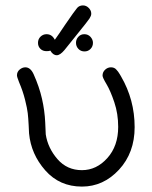

<svg xmlns="http://www.w3.org/2000/svg" viewBox="-20 -689 565 713"><path d="M43 -409.2Q43 -422.4 53 -430.7Q63 -439 74.2 -439Q93.3 -439 105 -413.1Q126 -366.2 136 -322Q146 -277.8 147.9 -234.4Q149.9 -190.9 149.9 -189.9Q157.7 -139.2 193.4 -98.1Q229 -57.1 284.2 -57.1Q338.4 -57.1 378.7 -102.1Q418.9 -147 418.9 -217.8Q418.9 -266.6 404.5 -309.3Q390.1 -352.1 375.5 -376.5Q360.8 -400.9 360.8 -408.2Q360.8 -421.4 370.4 -430.2Q379.9 -439 392.1 -439Q397.9 -439 403.1 -437Q408.2 -435.1 412.1 -430.4Q416 -425.8 418.5 -422.9Q420.9 -419.9 424.6 -413.6Q428.2 -407.2 429.2 -405.8Q480 -318.8 480 -216.8Q480 -121.6 421.9 -58.8Q363.8 3.9 284.2 3.9Q201.2 3.9 148.2 -56.2Q95.2 -116.2 87.9 -193.8Q87.9 -197.8 86.4 -224.9Q85 -252 83 -269Q81.1 -286.1 73 -318.6Q64.9 -351.1 50.8 -383.8Q43 -403.3 43 -409.2ZM121.1 -529.8Q121.1 -543.9 130.6 -553Q140.1 -562 152.8 -562Q172.9 -562 183.1 -542H184.1Q199.2 -563 221.2 -596.2Q258.3 -650.4 266.6 -659.7Q274.9 -668.9 288.1 -668.9Q300.3 -668.9 309.6 -659.4Q318.8 -649.9 318.8 -639.2Q318.8 -638.2 318.8 -637.2Q318.8 -630.4 312.5 -620.6Q306.2 -610.8 269 -564.9Q239.3 -527.8 219.2 -502.9Q203.1 -483.9 190.9 -483.9Q176.8 -483.9 167 -501Q162.1 -499 152.8 -499Q138.7 -499 129.9 -507.8Q121.1 -516.6 121.1 -529.8ZM293 -562Q307.1 -562 316.2 -552Q325.2 -542 325.2 -529.8Q325.2 -516.6 316.2 -507.3Q307.1 -498 293.9 -498Q279.8 -498 271 -507.6Q262.2 -517.1 262.2 -530Q262.2 -543 271 -552.5Q279.8 -562 293 -562Z"/></svg>

Font: CMU Typewriter Text
Style: Light
Weight: 200
Version: Version 0.7.0